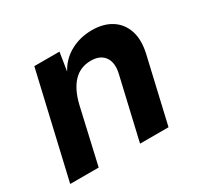

<svg xmlns="http://www.w3.org/2000/svg" viewBox="-114 -655 835 800"><g transform="rotate(-30 303.5 -255.0)"><path d="M12 0 128 -500H249L235 -412Q261 -460 307.5 -485Q354 -510 410 -510Q465 -510 503 -486Q541 -462 556 -417.5Q571 -373 557 -311L485 0H348L417 -297Q428 -346 407.5 -374Q387 -402 343 -402Q292 -402 259 -367.5Q226 -333 210 -267L149 0Z"/></g></svg>

Font: Work Sans SemiBold
Style: Italic
Weight: 600
Italic angle: -13°
Designer: Wei Huang
Foundry: Wei Huang
Version: Version 2.012; ttfautohint (v1.8.3)